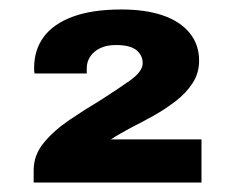

<svg xmlns="http://www.w3.org/2000/svg" viewBox="-20 -825 496 405"><path d="M51 -440V-466Q51 -498 72.5 -524Q94 -550 126.5 -572Q159 -594 191 -613Q227 -636 254 -655Q281 -674 281 -692Q281 -708 268 -719Q255 -730 224 -730Q205 -730 191.5 -723.5Q178 -717 170.5 -706Q163 -695 163 -681V-670H53Q52 -674 52 -676.5Q52 -679 52 -682Q52 -720 72.5 -747.5Q93 -775 134 -790Q175 -805 236 -805Q287 -805 323.5 -792.5Q360 -780 380 -755.5Q400 -731 400 -697Q400 -671 386.5 -650Q373 -629 351 -612Q329 -595 304 -581Q279 -567 255 -555Q244 -549 233.5 -543Q223 -537 214 -531H405V-440Z"/></svg>

Font: Archivo SemiBold SemiExpanded Black
Style: Regular
Weight: 900
Width: 6
Version: Version 2.001